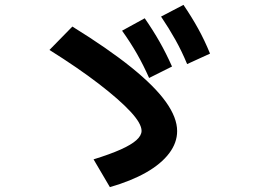

<svg xmlns="http://www.w3.org/2000/svg" viewBox="-20 -792 1040 788"><path d="M364 -138Q432 -159 475.5 -178.5Q519 -198 540 -217Q561 -236 561 -255Q561 -285 515.5 -334Q470 -383 385.5 -448Q301 -513 183 -587L277 -683Q424 -592 519.5 -515Q615 -438 661 -373.5Q707 -309 707 -254Q707 -206 674 -162.5Q641 -119 579.5 -84Q518 -49 431 -24ZM592 -472Q569 -524 542.5 -570.5Q516 -617 481 -666L574 -717Q608 -668 635 -620.5Q662 -573 686 -519ZM748 -529Q726 -582 700 -628.5Q674 -675 641 -724L733 -772Q767 -722 793.5 -674Q820 -626 842 -572Z"/></svg>

Font: M PLUS 1 Code
Style: Bold
Weight: 700
Designer: Coji Morishita
Foundry: UNDERFOREST DESIGN
Version: Version 1.002